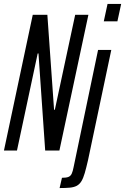

<svg xmlns="http://www.w3.org/2000/svg" viewBox="-21 -763 634 973"><path d="M-1 0 145 -688H219L253 -207H257L360 -688H427L280 0H208L174 -492H170L65 0ZM505 -655 524 -743H593L574 -655ZM281 190 293 138Q315 138 326 133.5Q337 129 342.5 117Q348 105 352 84L476 -510H543L425 49Q416 88 408.5 114Q401 140 391.5 155.5Q382 171 368 178.5Q354 186 333 188Q312 190 281 190Z"/></svg>

Font: Saira UltraCondensed Medium
Style: Italic
Weight: 500
Width: 1
Italic angle: -12°
Designer: Hector Gatti with collaboration of the Omnibus-Type team
Foundry: Omnibus-Type
Version: Version 1.101